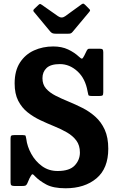

<svg xmlns="http://www.w3.org/2000/svg" viewBox="-20 -1018 641 1056"><path d="M461.5 -516Q449.5 -586 406 -625.8Q362.5 -665.5 309.5 -665.5Q259 -665.5 236.2 -644Q213.5 -622.5 213.5 -588Q213.5 -553.5 233.2 -531Q253 -508.5 285.2 -492Q317.5 -475.5 356 -459.8Q394.5 -444 433.2 -424.5Q472 -405 504.2 -376.2Q536.5 -347.5 556 -304.8Q575.5 -262 575.5 -200Q575.5 -91.5 510.5 -37Q445.5 17.5 340.5 17.5Q273 17.5 234.5 -3.2Q196 -24 172 -49Q160 -63 155.5 -58.5Q151 -54 142 -36.5L130 -9Q125.5 0.5 120 2.8Q114.5 5 100 5H61Q48 5 43 1.5Q38 -2 38 -15V-255Q38 -268 41.8 -271.5Q45.5 -275 58.5 -275H105.5Q119.5 -275 121 -270.5Q122.5 -266 124.5 -254.5Q129.5 -212.5 152 -171.8Q174.5 -131 211.2 -104.2Q248 -77.5 297 -77.5Q362.5 -77.5 391 -108Q419.5 -138.5 419.5 -179Q419.5 -218.5 400 -244.8Q380.5 -271 348.5 -289.5Q316.5 -308 278.2 -323.5Q240 -339 201.8 -357Q163.5 -375 131.5 -400.5Q99.5 -426 80 -464.2Q60.5 -502.5 60.5 -559.5Q60.5 -628.5 89.5 -673.5Q118.5 -718.5 166.8 -740.5Q215 -762.5 273 -762.5Q319.5 -762.5 354.5 -746Q389.5 -729.5 415 -705.5Q426 -695 430.8 -695.5Q435.5 -696 443.5 -712L457.5 -740.5Q461 -746 463.2 -748Q465.5 -750 474.5 -750H529Q540.5 -750 544.2 -746Q548 -742 548 -730.5V-510.5Q548 -496.5 543.8 -493.2Q539.5 -490 525.5 -490H487Q468 -490 466.2 -495.2Q464.5 -500.5 461.5 -516ZM256.5 -844.5 167.5 -951.5Q158.5 -960.5 168.5 -969L191.5 -991Q198 -997 201 -996.2Q204 -995.5 211.5 -990.5L299 -929Q319 -915 338 -928.5L429 -994.5Q435.5 -999 439.2 -997.8Q443 -996.5 449 -990.5L468.5 -971Q475 -965 475.5 -961.8Q476 -958.5 470.5 -952L379.5 -843Q374.5 -837 369.8 -834.8Q365 -832.5 353.5 -832.5H287.5Q274.5 -832.5 268 -835.5Q261.5 -838.5 256.5 -844.5Z"/></svg>

Font: Besley* Narrow
Style: Bold
Weight: 700
Width: 4
Designer: Owen Earl
Foundry: indestructible type*
Version: Version 3.000; ttfautohint (v1.8.3)